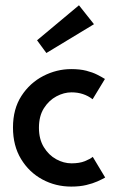

<svg xmlns="http://www.w3.org/2000/svg" viewBox="-20 -678 420 710"><path d="M243.5 12Q185.5 12 136.5 -14.5Q87.5 -41 57.8 -90Q28 -139 28 -206.5Q28 -275 59.2 -323.2Q90.5 -371.5 140 -397Q189.5 -422.5 243.5 -422.5Q275.5 -422.5 299 -416.5Q322.5 -410.5 339.2 -402Q356 -393.5 368 -386L322.5 -311Q289.5 -336.5 244.5 -336.5Q216.5 -336.5 188.8 -321.8Q161 -307 142.5 -278Q124 -249 124 -205.5Q124 -163.5 142 -134Q160 -104.5 187.8 -89.2Q215.5 -74 244.5 -74Q274 -74 293.8 -82Q313.5 -90 323 -98L369 -21.5Q357.5 -15 340.2 -7.2Q323 0.5 299 6.2Q275 12 243.5 12ZM151.5 -482 117 -529 272 -658.5 327.5 -588.5Z"/></svg>

Font: Lucymar Sans Medium
Style: Regular
Weight: 500
Foundry: The League of Moveable Type (original font) / Main changes by Cristiano Sobral with portions from Mirco Monsees
Version: Version 2.001;August 30, 2020;FontCreator 13.0.0.2681 64-bit